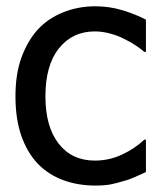

<svg xmlns="http://www.w3.org/2000/svg" viewBox="-20 -564 490 596"><path d="M276 12Q221.5 12 175.8 -5Q130 -22 97 -56Q64.5 -90.5 46.2 -142.5Q28 -194.5 28 -265Q28 -335 46.8 -386Q65.5 -437 97 -472Q128.5 -506.5 175.5 -525.5Q222.5 -544.5 276 -544.5Q320 -544.5 360.8 -532Q401.5 -519.5 433 -503V-403H428Q418.5 -411 403.5 -421.5Q388.5 -432 367 -442.5Q348.5 -452.5 323.2 -459.5Q298 -466.5 274.5 -466.5Q205 -466.5 163 -414Q121 -361.5 121 -265Q121 -171 162 -118.2Q203 -65.5 274.5 -65.5Q318.5 -65.5 358 -83.8Q397.5 -102 428 -130.5H433V-30Q420 -24 400 -15Q380 -6 363.5 -2Q341 5 322.8 8.5Q304.5 12 276 12Z"/></svg>

Font: Myanmar Ethnic
Style: Regular
Weight: 400
Designer: Khon Soe Zaw Thu
Foundry: PaOh Unicode khonsoezawthu@gmail.com and @hotmail.com
Version: Version 1.01 September 27, 2016